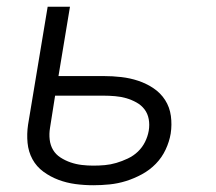

<svg xmlns="http://www.w3.org/2000/svg" viewBox="-20 -540 640 568"><path d="M256 8Q229 8 203 4.5Q177 1 153 -8Q129 -17 108.5 -32Q88 -47 76 -69Q64 -91 61.5 -117.5Q59 -144 63 -171L121 -520H187L153 -315H286Q313 -315 339 -312Q365 -309 389 -301Q413 -293 434 -279Q455 -265 468.5 -244Q482 -223 485.5 -197Q489 -171 485 -145Q481 -121 470 -97.5Q459 -74 441 -55.5Q423 -37 400 -24.5Q377 -12 353 -4.5Q329 3 304.5 5.5Q280 8 256 8ZM256 -50Q273 -50 290 -51.5Q307 -53 324 -58Q341 -63 358 -71Q375 -79 388 -91.5Q401 -104 409 -120Q417 -136 420 -153Q423 -171 420 -187.5Q417 -204 407.5 -216.5Q398 -229 383.5 -237Q369 -245 353.5 -249.5Q338 -254 320.5 -255.5Q303 -257 286 -257H143L128 -162Q125 -144 127 -127Q129 -110 137 -96.5Q145 -83 159 -74Q173 -65 189 -59.5Q205 -54 222 -52Q239 -50 256 -50Z"/></svg>

Font: Iosevka Aile Light
Style: Italic
Weight: 300
Italic angle: -9°
Designer: Belleve Invis
Foundry: Belleve Invis
Version: Version 31.1.0; ttfautohint (v1.8.4)